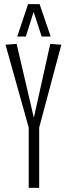

<svg xmlns="http://www.w3.org/2000/svg" viewBox="-20 -916 329 936"><path d="M120 0V-294L7 -698L61 -702L145 -342L225 -702L279 -698L171 -294V0ZM64 -738 117 -896H173L227 -738H183L144 -858L106 -738Z"/></svg>

Font: Georama ExtraCondensed Light
Style: Regular
Weight: 300
Width: 2
Designer: Jean-Baptiste Levee
Foundry: Production Type
Version: Version 1.000